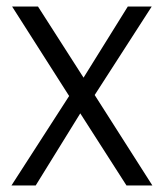

<svg xmlns="http://www.w3.org/2000/svg" viewBox="-20 -566 500 586"><path d="M366 0 225 -220 89 0H15L191 -273L17 -546H96L235 -329L370 -546H443L269 -276L445 0Z"/></svg>

Font: Fz Poppins Light
Style: Regular
Weight: 300
Designer: Ninad Kale (Devanagari), Jonny Pinhorn (Latin)
Foundry: Indian Type Foundry
Version: Vit hóa bi Vntype.Com & FontZin.Com